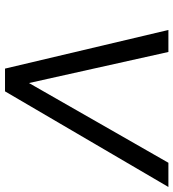

<svg xmlns="http://www.w3.org/2000/svg" viewBox="18 -726 708 785"><g transform="rotate(90 372.5 -334.0)"><path d="M261 0 103 -668H193L320 -98L646 -668H745L354 0Z"/></g></svg>

Font: Celebes
Style: Italic
Weight: 400
Italic angle: -10°
Designer: Anugrah Pasau
Foundry: Lafontype
Version: Version 1.000; ttfautohint (v1.8.4)